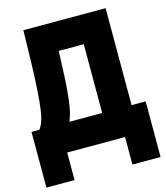

<svg xmlns="http://www.w3.org/2000/svg" viewBox="-138 -905 1026 1186"><g transform="rotate(-15 375.0 -312.0)"><path d="M10 176V-180H60Q72 -195 80.5 -216Q89 -237 95 -268Q101 -299 105.5 -344Q110 -389 113.5 -452.5Q117 -516 119.5 -602Q122 -688 124 -800H650V-180H740V176H560V0H190V176ZM253 -180H462V-620H302Q299 -527 295.5 -460.5Q292 -394 287.5 -348Q283 -302 278 -271.5Q273 -241 266.5 -219.5Q260 -198 253 -180Z"/></g></svg>

Font: Martian Mono SemiExpanded ExtraBold
Style: Regular
Weight: 800
Width: 6
Designer: Roman Shamin
Foundry: Evil Martians
Version: Version 1.000